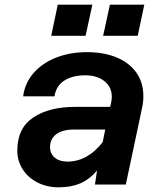

<svg xmlns="http://www.w3.org/2000/svg" viewBox="-20 -789 690 821"><path d="M395 -60Q363 -22 323.5 -5Q284 12 231 12Q181 12 140.5 -8.5Q100 -29 77 -65Q54 -101 54 -145Q54 -241 122 -286.5Q190 -332 301 -332H451L455 -349Q458 -363 458 -375Q458 -417 426.5 -442Q395 -467 344 -467Q290 -467 255 -444.5Q220 -422 213 -377H79Q86 -433 123 -476Q160 -519 219.5 -542.5Q279 -566 351 -566Q424 -566 478.5 -543.5Q533 -521 563 -478.5Q593 -436 593 -379Q593 -351 588 -330L518 0H386ZM268 -98Q354 -98 419 -181L430 -235H295Q247 -235 220.5 -215Q194 -195 194 -160Q194 -132 214 -115Q234 -98 268 -98ZM450 -769H597L569 -636H421ZM227 -769H375L346 -636H199Z"/></svg>

Font: Azeret Mono SemiBold
Style: Italic
Weight: 600
Italic angle: -12°
Designer: Martin Vácha
Foundry: Displaay
Version: Version 1.000; Glyphs 3.0.3, build 3074